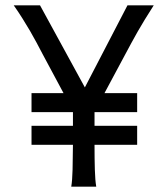

<svg xmlns="http://www.w3.org/2000/svg" viewBox="-20 -697 626 717"><path d="M97.7 -349.1H217.3L139.6 -494.1Q127.4 -517.1 116 -538.8Q104.5 -560.5 91.6 -582.5Q78.6 -604.5 64 -627.9Q49.3 -651.4 31.2 -677.2H129.4L296.9 -370.6L456.1 -677.2H554.2Q535.2 -647.9 520.8 -624Q506.3 -600.1 494.1 -578.9Q481.9 -557.6 470.9 -537.1Q460 -516.6 447.8 -494.1L370.1 -349.1H492.2V-278.3H333V-227.1H492.2V-156.2H333Q333 -103.5 334.2 -63.2Q335.4 -22.9 339.4 0H246.1Q250 -22.9 251 -63.2Q252 -103.5 252.4 -156.2H97.7V-227.1H252.4V-278.3H97.7Z"/></svg>

Font: Andika Basic
Style: Regular
Weight: 400
Designer: Annie Olsen & Victor Gaultney
Foundry: SIL International
Version: Version 1.000